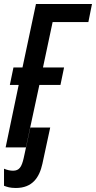

<svg xmlns="http://www.w3.org/2000/svg" viewBox="-29 -734 478 956"><path d="M-1 0H100L167 -311H272L290 -398H185L233 -624H411L429 -714H150L83 -398H38L20 -311H64ZM50 202C132 202 167 150 182 82L221 -99H122L89 53C79 97 67 116 36 116C23 116 7 113 -9 106V191C7 197 21 202 50 202Z"/></svg>

Font: Noto Sans UI Condensed Medium
Style: Italic
Weight: 500
Width: 3
Italic angle: -12°
Designer: Monotype Design Team
Foundry: Monotype Imaging Inc.
Version: Version 1.901